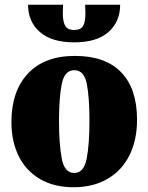

<svg xmlns="http://www.w3.org/2000/svg" viewBox="-20 -765 624 807"><path d="M556 -262Q556 -177 524.5 -113Q493 -49 432.5 -13.5Q372 22 289 22Q208 22 149 -12Q90 -46 59 -108Q28 -170 28 -252Q28 -382 97.5 -456Q167 -530 295 -530Q423 -530 489.5 -461Q556 -392 556 -262ZM356 -257Q356 -354 345 -412Q334 -470 292 -470Q251 -470 239.5 -411.5Q228 -353 228 -257Q228 -160 239.5 -99Q251 -38 292 -38Q333 -38 344.5 -99Q356 -160 356 -257ZM292 -587Q197 -587 147.5 -630.5Q98 -674 98 -745H245L244 -709Q244 -676 253.5 -657.5Q263 -639 292 -639Q320 -639 329.5 -656.5Q339 -674 339 -706L338 -745H485Q485 -674 436 -630.5Q387 -587 292 -587Z"/></svg>

Font: Sansita ExtraBold
Style: Regular
Weight: 800
Designer: Pablo Cosgaya
Foundry: Omnibus-Type
Version: Version 1.006